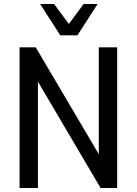

<svg xmlns="http://www.w3.org/2000/svg" viewBox="-20 -942 685 962"><path d="M78 0V-705H159L497 -132H475V-705H567V0H484L147 -572H170V0ZM282 -765 181 -922H251L325 -822L399 -922H469L368 -765Z"/></svg>

Font: Nunito Sans 10pt Condensed SemiBold
Style: Regular
Weight: 600
Width: 3
Designer: Vernon Adams
Foundry: Vernon Adams
Version: Version 3.101;gftools[0.9.27]